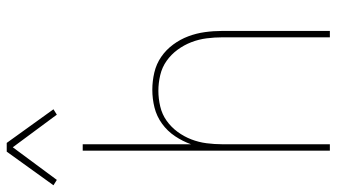

<svg xmlns="http://www.w3.org/2000/svg" viewBox="-266 -766 1001 571"><g transform="rotate(-90 234.5 -480.5)"><path d="M72 0V-735H91V-413Q100 -438 115 -460.5Q130 -483 152 -499Q174 -515 200 -521.5Q226 -528 253 -528Q279 -528 304.5 -522Q330 -516 351 -501.5Q372 -487 387.5 -466Q403 -445 412 -421Q421 -397 424.5 -371.5Q428 -346 428 -320V0H409V-320Q409 -343 406 -366.5Q403 -390 394.5 -412Q386 -434 372 -453Q358 -472 339 -485.5Q320 -499 296.5 -504.5Q273 -510 250 -510Q227 -510 203.5 -504.5Q180 -499 161 -485.5Q142 -472 128 -453Q114 -434 105.5 -412Q97 -390 94 -366.5Q91 -343 91 -320V0ZM-15 -812 -31 -822 69 -961H95L195 -822L179 -812L82 -943Z"/></g></svg>

Font: Iosevka Term Curly Thin
Style: Regular
Weight: 100
Designer: Belleve Invis
Foundry: Belleve Invis
Version: Version 32.3.0